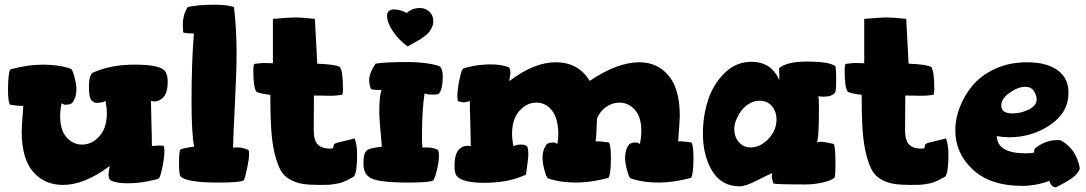

<svg xmlns="http://www.w3.org/2000/svg" viewBox="-20 -774 4604 814"><path d="M14 -395Q14 -464 24 -480Q99 -500 161 -500Q230 -500 281 -482Q288 -477 296 -446.5Q304 -416 304 -394Q304 -361 286 -337Q275 -330 258 -330Q253 -330 251 -331Q249 -332 246.5 -333.5Q244 -335 241 -336Q235 -306 235 -281Q235 -223 262 -192Q289 -161 328 -161Q370 -161 401.5 -196.5Q433 -232 433 -293Q433 -318 427 -346Q413 -338 391 -338Q378 -338 374 -344Q357 -350 357 -405Q357 -456 374 -466Q449 -500 550 -500Q660 -500 680 -472Q691 -456 691 -427Q691 -370 662 -353Q650 -344 635 -344Q630 -344 620 -346Q620 -317 622 -252.5Q624 -188 624 -155Q652 -157 657 -157Q667 -157 673 -156Q677 -152 677 -135Q677 -108 669 -67.5Q661 -27 654 -18Q643 -12 602 -4.5Q561 3 521 3Q473 3 449 -9Q440 -15 440 -36Q440 -40 445 -70Q338 10 247 10Q168 10 120 -46Q72 -102 72 -217Q72 -236 79 -327Q79 -325 70 -325Q56 -325 23 -330Q14 -340 14 -395Z M739 -86Q739 -134 745 -140Q754 -145 780 -149Q798 -152 803 -152Q792 -210 792 -347Q792 -508 802 -632Q773 -632 757 -636Q755 -656 755 -668Q755 -712 776 -744Q819 -754 890 -754Q944 -754 972 -744Q983 -652 983 -546Q983 -472 976 -336Q969 -200 968 -148Q974 -149 985 -149Q1011 -149 1033 -138Q1036 -134 1036 -121Q1036 -100 1027.5 -59.5Q1019 -19 1013 -9Q997 0 905 0Q768 0 745 -27Q739 -34 739 -86Z M1054 -478Q1054 -499 1058 -503Q1086 -507 1100 -507Q1106 -507 1115 -506.5Q1124 -506 1130 -506H1137V-694Q1211 -700 1227 -700Q1263 -700 1315 -694L1325 -504Q1403 -501 1421 -490Q1434 -473 1434 -397Q1434 -376 1430 -372Q1402 -368 1386 -368H1378Q1371 -368 1353.5 -368.5Q1336 -369 1311 -369Q1311 -364 1310.5 -296.5Q1310 -229 1310 -223Q1310 -179 1327 -161.5Q1344 -144 1379 -144Q1389 -144 1391.5 -146.5Q1394 -149 1395 -159Q1395 -166 1418 -171L1484 -187Q1494 -158 1494 -119Q1494 -43 1481 -26Q1477 -24 1465 -17Q1453 -10 1449 -8.5Q1445 -7 1434.5 -2.5Q1424 2 1417 3Q1410 4 1397 6.5Q1384 9 1369 9.5Q1354 10 1334 10Q1290 10 1262.5 5.5Q1235 1 1209.5 -13Q1184 -27 1170 -52Q1156 -77 1145 -120.5Q1134 -164 1130 -224.5Q1126 -285 1126 -372Q1082 -377 1067 -385Q1054 -402 1054 -478Z M1521 -83Q1521 -132 1541 -140Q1550 -145 1576 -149Q1594 -152 1599 -152Q1588 -268 1588 -300Q1588 -370 1598 -392Q1569 -392 1553 -396Q1545 -417 1545 -433Q1545 -464 1572 -504Q1609 -511 1711 -511Q1746 -511 1779 -507Q1812 -503 1830.5 -497.5Q1849 -492 1849 -487Q1857 -475 1857 -450Q1857 -397 1841 -377Q1838 -373 1814 -373Q1790 -373 1780 -378Q1769 -308 1769 -197Q1769 -150 1772 -148Q1778 -149 1789 -149Q1815 -149 1837 -138Q1841 -131 1841 -114Q1841 -89 1833 -55.5Q1825 -22 1817 -9Q1801 0 1710 0Q1564 0 1541 -27Q1521 -41 1521 -83ZM1621 -706Q1621 -734 1651 -734Q1676 -734 1705 -719Q1726 -740 1761 -740Q1783 -740 1800 -725Q1817 -710 1817 -684Q1817 -671 1811.5 -659Q1806 -647 1800 -639Q1794 -631 1780 -620.5Q1766 -610 1758.5 -605.5Q1751 -601 1732 -590.5Q1713 -580 1708 -577Q1669 -606 1645 -642.5Q1621 -679 1621 -706Z M1907 -70Q1907 -131 1934 -147Q1946 -156 1961 -156Q1966 -156 1976 -154Q1976 -183 1974 -247.5Q1972 -312 1972 -345Q1968 -345 1960 -342.5Q1952 -340 1947 -340Q1943 -340 1935 -342Q1927 -344 1923 -344Q1919 -348 1919 -365Q1919 -392 1927 -432.5Q1935 -473 1942 -482Q1953 -488 1988 -494.5Q2023 -501 2060 -501Q2106 -501 2137 -489Q2144 -482 2144 -464Q2144 -460 2139 -430Q2244 -510 2336 -510Q2432 -510 2480 -431Q2597 -510 2691 -510Q2767 -510 2814.5 -453.5Q2862 -397 2862 -283Q2862 -268 2855 -173Q2855 -175 2864 -175Q2878 -175 2911 -170Q2920 -160 2920 -105Q2920 -36 2910 -20Q2835 0 2773 0Q2704 0 2653 -18Q2646 -23 2638 -53.5Q2630 -84 2630 -106Q2630 -139 2648 -163Q2659 -170 2676 -170Q2681 -170 2683 -169Q2685 -168 2687.5 -166.5Q2690 -165 2693 -164Q2699 -194 2699 -219Q2699 -277 2672 -308Q2645 -339 2606 -339Q2577 -339 2551 -321.5Q2525 -304 2511 -272Q2509 -198 2505 -173Q2505 -175 2514 -175Q2528 -175 2561 -170Q2570 -160 2570 -105Q2570 -36 2560 -20Q2485 0 2423 0Q2354 0 2303 -18Q2296 -23 2288 -53.5Q2280 -84 2280 -106Q2280 -139 2298 -163Q2309 -170 2326 -170Q2331 -170 2333 -169Q2335 -168 2337.5 -166.5Q2340 -165 2343 -164Q2347 -187 2347 -203Q2347 -271 2320.5 -305Q2294 -339 2254 -339Q2213 -339 2182 -304Q2151 -269 2151 -208Q2151 -182 2157 -154Q2169 -161 2188 -161Q2206 -161 2210 -156Q2220 -156 2220 -116Q2220 -107 2210 -34Q2138 1 2033 1Q1941 1 1916 -28Q1907 -40 1907 -70Z M2960 -208Q2960 -281 2981.5 -348.5Q3003 -416 3051.5 -464Q3100 -512 3166 -512Q3193 -512 3214.5 -504Q3236 -496 3248.5 -484.5Q3261 -473 3269 -461.5Q3277 -450 3280 -442L3284 -434Q3284 -468 3283 -485Q3316 -513 3401 -513Q3431 -513 3454.5 -511Q3478 -509 3490 -506Q3502 -503 3509.5 -500Q3517 -497 3519 -496L3521 -495Q3525 -486 3525 -439Q3525 -391 3521 -382Q3507 -364 3471 -364Q3461 -364 3449 -366Q3452 -360 3452 -315Q3452 -184 3443 -170Q3450 -173 3460 -173Q3472 -173 3514 -164Q3522 -158 3522 -79Q3522 -35 3519 -23Q3513 -12 3474.5 -2Q3436 8 3393 8Q3273 8 3259 4Q3252 -15 3252 -28Q3252 -36 3255 -40Q3240 -35 3190.5 -9.5Q3141 16 3116 16Q3039 16 2999.5 -49Q2960 -114 2960 -208ZM3093 -227Q3093 -195 3112 -172Q3131 -149 3162 -149Q3203 -149 3237.5 -185Q3272 -221 3272 -267Q3272 -301 3252.5 -324Q3233 -347 3201 -347Q3171 -347 3145 -327Q3119 -307 3105 -274Q3093 -251 3093 -227Z M3561 -478Q3561 -499 3565 -503Q3593 -507 3607 -507Q3613 -507 3622 -506.5Q3631 -506 3637 -506H3644V-694Q3718 -700 3734 -700Q3770 -700 3822 -694L3832 -504Q3910 -501 3928 -490Q3941 -473 3941 -397Q3941 -376 3937 -372Q3909 -368 3893 -368H3885Q3878 -368 3860.5 -368.5Q3843 -369 3818 -369Q3818 -364 3817.5 -296.5Q3817 -229 3817 -223Q3817 -179 3834 -161.5Q3851 -144 3886 -144Q3896 -144 3898.5 -146.5Q3901 -149 3902 -159Q3902 -166 3925 -171L3991 -187Q4001 -158 4001 -119Q4001 -43 3988 -26Q3984 -24 3972 -17Q3960 -10 3956 -8.5Q3952 -7 3941.5 -2.5Q3931 2 3924 3Q3917 4 3904 6.5Q3891 9 3876 9.5Q3861 10 3841 10Q3797 10 3769.5 5.5Q3742 1 3716.5 -13Q3691 -27 3677 -52Q3663 -77 3652 -120.5Q3641 -164 3637 -224.5Q3633 -285 3633 -372Q3589 -377 3574 -385Q3561 -402 3561 -478Z M4030 -222Q4030 -269 4048.5 -318Q4067 -367 4102.5 -410.5Q4138 -454 4198.5 -482Q4259 -510 4334 -510Q4417 -510 4463.5 -476.5Q4510 -443 4510 -381Q4510 -297 4432.5 -244.5Q4355 -192 4259 -192Q4233 -192 4206 -197Q4208 -124 4328 -124Q4349 -124 4364 -127Q4364 -135 4367 -144Q4411 -180 4462 -180Q4472 -180 4477 -179Q4543 -143 4558 -61Q4557 -53 4550.5 -44Q4544 -35 4537 -28.5Q4530 -22 4517 -13.5Q4504 -5 4496.5 -1Q4489 3 4474.5 11Q4460 19 4458 20Q4452 20 4448 18.5Q4444 17 4440.5 13.5Q4437 10 4436 8.5Q4435 7 4432 0.5Q4429 -6 4428 -7Q4372 14 4313 14Q4179 14 4104.5 -55Q4030 -124 4030 -222ZM4225 -326Q4225 -293 4273 -293Q4309 -293 4342 -310Q4375 -327 4375 -352Q4375 -369 4363.5 -387.5Q4352 -406 4327 -406Q4296 -406 4260.5 -381Q4225 -356 4225 -326Z"/></svg>

Font: Gorditas
Style: Bold
Weight: 700
Designer: Gustavo Dipre (gbrenda1987@gmail.com)
Foundry: Gustavo Dipre (gbrenda1987@gmail.com)
Version: Version 001.001